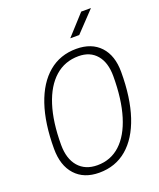

<svg xmlns="http://www.w3.org/2000/svg" viewBox="-163 -993 911 1101"><g transform="rotate(-20 293.0 -442.0)"><path d="M250.5 9.8Q157.2 9.8 104.7 -47.9Q52.2 -105.5 52.2 -208Q52.2 -363.8 89.8 -474.4Q127.4 -585 198 -644Q268.6 -703.1 367.2 -703.1Q460.4 -703.1 512.7 -647Q564.9 -590.8 564.9 -490.7Q564.9 -333.5 527.6 -221.4Q490.2 -109.4 419.9 -49.8Q349.6 9.8 250.5 9.8ZM254.9 -34.2Q336.4 -34.2 394.5 -87.6Q452.6 -141.1 483.4 -241.7Q514.2 -342.3 514.2 -483.4Q514.2 -566.4 474.9 -612.8Q435.5 -659.2 365.2 -659.2Q281.2 -659.2 221.4 -606.2Q161.6 -553.2 129.9 -454.1Q98.1 -355 98.1 -215.3Q98.1 -129.9 139.6 -82Q181.2 -34.2 254.9 -34.2ZM356.4 -771.5 467.8 -894H527.3L411.1 -771.5Z"/></g></svg>

Font: Cascadia Code NF ExtraLight
Style: Italic
Weight: 200
Italic angle: -10°
Monospace: yes
Designer: Aaron Bell
Foundry: Saja Typeworks
Version: Version 2404.023; ttfautohint (v1.8.4)